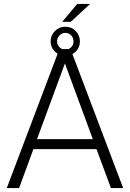

<svg xmlns="http://www.w3.org/2000/svg" viewBox="-20 -962 665 982"><path d="M473.6 -199.2H150.9L77.6 0H14.6L283.7 -710.9H340.8L609.9 0H547.4ZM169.4 -250.5H454.6L312 -637.7ZM375 -941.9H440.9L342.3 -850.6H298.3ZM238.8 -750Q238.8 -780.8 260.5 -803Q282.2 -825.2 314.5 -825.2Q346.2 -825.2 367.4 -803.2Q388.7 -781.2 388.7 -750Q388.7 -719.2 367.2 -698Q345.7 -676.8 314.5 -676.8Q282.7 -676.8 260.7 -698.2Q238.8 -719.7 238.8 -750ZM272 -750Q272 -733.4 284.2 -720.7Q296.4 -708 314.5 -708Q331.5 -708 343.8 -720Q356 -731.9 356 -750Q356 -769 343.8 -781.5Q331.5 -793.9 314.5 -793.9Q297.4 -793.9 284.7 -781.2Q272 -768.6 272 -750Z"/></svg>

Font: Roboto-Light
Style: Regular
Weight: 300
Designer: Google
Version: Version 2.137; 2017